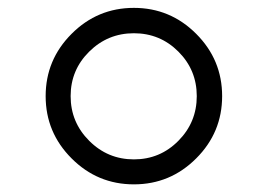

<svg xmlns="http://www.w3.org/2000/svg" viewBox="-20 -573 689 495"><path d="M210 -210Q257.8 -162.1 325.2 -162.1Q392.6 -162.1 439.9 -210Q487.3 -257.8 487.3 -325.2Q487.3 -392.6 439.9 -439.9Q392.6 -487.3 325.2 -487.3Q257.8 -487.3 210 -439.9Q162.1 -392.6 162.1 -325.2Q162.1 -257.8 210 -210ZM485.8 -164.6Q418.9 -97.7 325.2 -97.7Q231.4 -97.7 164.6 -164.6Q97.7 -231.4 97.7 -325.2Q97.7 -418.9 164.6 -485.8Q231.4 -552.7 325.2 -552.7Q418.9 -552.7 485.8 -485.8Q552.7 -418.9 552.7 -325.2Q552.7 -231.4 485.8 -164.6Z"/></svg>

Font: Lohit Devanagari
Style: Regular
Weight: 400
Version: 2.95.4